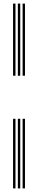

<svg xmlns="http://www.w3.org/2000/svg" viewBox="-20 -930 212 1070"><path d="M106 -508V-910H119.2V-508ZM52.8 -508V-910H66.2V-508ZM79.5 -508V-910H92.8V-508ZM106 120V-268H119.2V120ZM52.8 120V-268H66.2V120ZM79.5 120V-268H92.8V120Z"/></svg>

Font: Big Shoulders Inline Display Thin
Style: Regular
Weight: 400
Version: Version 2.002